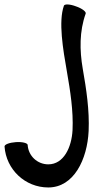

<svg xmlns="http://www.w3.org/2000/svg" viewBox="-71 -576 452 847"><path d="M211 -551C186 -481 207 -358 224 -261C239 -175 253 -86 249 -2C245 74 210 149 142 149C94 149 54 112 51 63C50 55 27 49 -1 51C-29 53 -51 61 -51 70C-44 172 40 251 142 251C255 251 314 127 320 2C324 -89 310 -182 294 -273C280 -354 279 -438 307 -516C310 -524 291 -539 264 -548C238 -558 214 -559 211 -551Z"/></svg>

Font: Nupuram Medium
Style: Regular
Weight: 500
Designer: Santhosh Thottingal (santhosh.thottingal@gmail.com)
Foundry: SMC
Version: Version 1.000